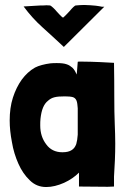

<svg xmlns="http://www.w3.org/2000/svg" viewBox="-20 -751 516 773"><path d="M166 2C189 2 213 -4 238 -15C262 -26 282 -40 298 -56V0L414 1L439 0V-14V-40C442 -84 444 -129 444 -173C444 -199 443 -226 442 -252C439 -313 441 -400 439 -498C418 -499 399 -500 383 -501C363 -502 328 -503 308 -503C299 -503 293 -503 293 -502L289 -451C284 -462 279 -471 272 -478C265 -484 258 -489 249 -492C238 -496 224 -497 209 -497C201 -497 192 -497 183 -496C160 -493 136 -487 121 -479C100 -467 83 -451 68 -431C53 -410 41 -386 32 -358C23 -330 19 -299 19 -266C19 -239 22 -210 28 -179C33 -148 42 -119 54 -92C66 -65 81 -43 100 -25C118 -7 140 2 166 2ZM231 -138C203 -138 181 -149 166 -170C150 -191 142 -216 142 -246C142 -255 142 -264 143 -273C147 -309 156 -332 174 -346C189 -359 204 -363 241 -363C255 -363 266 -362 273 -360C280 -358 285 -353 288 -346C291 -339 292 -328 293 -315V-259V-209C292 -194 290 -181 287 -171C283 -160 277 -152 269 -147C260 -141 248 -138 231 -138ZM237 -562 400 -724H390C384 -725 376 -727 366 -728C352 -729 336 -731 319 -731C308 -731 297 -730 285 -729C281 -729 270 -718 261 -707C259 -705 242 -686 234 -680C228 -682 214 -699 208 -705C201 -714 187 -727 182 -729C175 -730 160 -730 153 -729C146 -729 137 -729 126 -728C114 -727 97 -726 75 -725C98 -694 123 -666 151 -641C179 -616 208 -589 237 -562Z"/></svg>

Font: Londrina Solid CC
Style: CC
Weight: 400
Designer: Marcelo Magalhaes
Foundry: Tipos Pereira
Version: Version 1.003;FEAKit 1.0